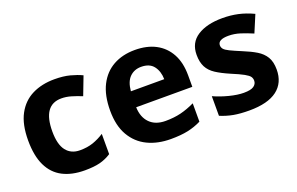

<svg xmlns="http://www.w3.org/2000/svg" viewBox="-74 -839 1750 1131"><g transform="rotate(-20 801.0 -273.0)"><path d="M300 10Q219 10 162 -19.5Q105 -49 75 -111Q45 -173 45 -270Q45 -370 79 -433Q113 -496 173.5 -526Q234 -556 313 -556Q369 -556 410.5 -545Q452 -534 483 -519L439 -404Q404 -418 373.5 -427Q343 -436 313 -436Q197 -436 197 -271Q197 -189 227.5 -150Q258 -111 313 -111Q360 -111 396 -123.5Q432 -136 466 -158V-31Q432 -9 394.5 0.5Q357 10 300 10Z M817 -556Q893 -556 947.5 -527Q1002 -498 1032 -443Q1062 -388 1062 -308V-236H710Q712 -173 747.5 -137Q783 -101 846 -101Q899 -101 942 -111.5Q985 -122 1031 -144V-29Q991 -9 946.5 0.5Q902 10 839 10Q757 10 694 -20.5Q631 -51 595 -113Q559 -175 559 -269Q559 -365 591.5 -428.5Q624 -492 682 -524Q740 -556 817 -556ZM818 -450Q775 -450 746.5 -422Q718 -394 713 -335H922Q921 -385 896 -417.5Q871 -450 818 -450Z M1564 -162Q1564 -79 1505.5 -34.5Q1447 10 1331 10Q1274 10 1233 2.5Q1192 -5 1151 -22V-145Q1195 -125 1246 -112Q1297 -99 1336 -99Q1380 -99 1398.5 -112Q1417 -125 1417 -146Q1417 -160 1409.5 -171Q1402 -182 1377 -196Q1352 -210 1299 -232Q1248 -254 1215 -275.5Q1182 -297 1166 -327.5Q1150 -358 1150 -404Q1150 -480 1209 -518Q1268 -556 1366 -556Q1417 -556 1463 -546Q1509 -536 1558 -513L1513 -406Q1473 -423 1437 -434.5Q1401 -446 1364 -446Q1331 -446 1314.5 -437Q1298 -428 1298 -410Q1298 -397 1306.5 -386.5Q1315 -376 1339.5 -364Q1364 -352 1412 -332Q1459 -313 1493 -292.5Q1527 -272 1545.5 -241.5Q1564 -211 1564 -162Z"/></g></svg>

Font: Noto Sans Gunjala Gondi
Style: Regular
Weight: 400
Designer: Ek Type
Foundry: Ek Type
Version: Version 1.004